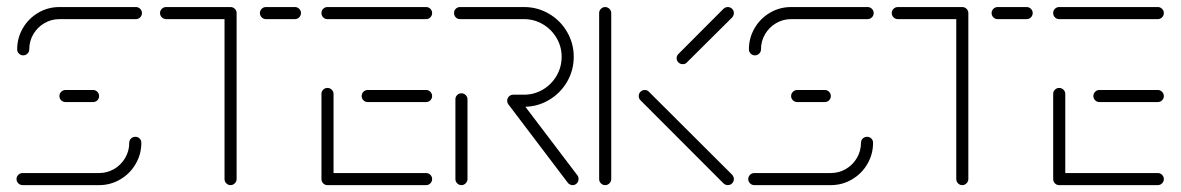

<svg xmlns="http://www.w3.org/2000/svg" viewBox="-20 -539 3437 559"><path d="M374.1 -140.7Q381.5 -140.7 386.5 -135.7Q391.5 -130.7 391.5 -123.3Q391.5 -90 375 -61.7Q358.5 -33.3 330.2 -16.7Q301.9 0 268.5 0H45.9Q38.5 0 33.3 -5.2Q28.1 -10.4 28.1 -17.8Q28.1 -24.8 33.3 -30Q38.5 -35.2 45.9 -35.2H268.5Q292.2 -35.2 312.4 -47Q332.6 -58.9 344.4 -79.1Q356.3 -99.3 356.3 -123.3Q356.3 -130.7 361.5 -135.7Q366.7 -140.7 374.1 -140.7ZM268.5 -259.3Q268.5 -252.2 263.5 -247Q258.5 -241.9 251.1 -241.9H170.7Q163.3 -241.9 158.1 -247Q153 -252.2 153 -259.3Q153 -266.7 158.3 -271.9Q163.7 -277 170.7 -277H251.1Q258.1 -277 263.3 -271.9Q268.5 -266.7 268.5 -259.3ZM47.4 -377.8Q40.4 -377.8 35.2 -383Q30 -388.1 30 -395.2Q30 -428.5 46.5 -456.9Q63 -485.2 91.3 -501.9Q119.6 -518.5 153 -518.5H375.6Q383 -518.5 388.1 -513.3Q393.3 -508.1 393.3 -501.1Q393.3 -493.7 388.1 -488.5Q383 -483.3 375.6 -483.3H153Q129.3 -483.3 109.1 -471.5Q88.9 -459.6 77 -439.4Q65.2 -419.3 65.2 -395.2Q65.2 -388.1 60 -383Q54.8 -377.8 47.4 -377.8Z M668.9 -502.2V-17.8Q668.9 -10.7 663.7 -5.4Q658.5 0 651.1 0Q644.1 0 638.9 -5.2Q633.7 -10.4 633.7 -17.8V-502.2ZM445.9 -501.1Q445.9 -508.1 451.1 -513.3Q456.3 -518.5 463.7 -518.5H651.1Q658.5 -518.5 663.7 -513.3Q668.9 -508.1 668.9 -501.1Q668.9 -493.7 663.7 -488.5Q658.5 -483.3 651.1 -483.3H463.7Q456.3 -483.3 451.1 -488.5Q445.9 -493.7 445.9 -501.1ZM736.7 -501.1Q736.7 -508.1 741.9 -513.3Q747 -518.5 754.4 -518.5H838.5Q845.9 -518.5 851.1 -513.3Q856.3 -508.1 856.3 -501.1Q856.3 -493.7 851.1 -488.5Q845.9 -483.3 838.5 -483.3H754.4Q747 -483.3 741.9 -488.5Q736.7 -493.7 736.7 -501.1Z M915.9 -18.1V-265.6Q915.9 -273 921.1 -278Q926.3 -283 933.3 -283Q940.7 -283 945.9 -277.8Q951.1 -272.6 951.1 -265.6V-18.1ZM1238.1 -17.8Q1238.1 -10.4 1233 -5.2Q1227.8 0 1220.7 0H933.3Q925.9 0 920.9 -5.2Q915.9 -10.4 915.9 -17.8Q915.9 -25.2 921.1 -30.2Q926.3 -35.2 933.3 -35.2H1220.7Q1227.8 -35.2 1233 -30Q1238.1 -24.8 1238.1 -17.8ZM1033 -259.3Q1033 -266.7 1038.1 -271.9Q1043.3 -277 1050.4 -277H1220.7Q1227.8 -277 1233 -271.7Q1238.1 -266.3 1238.1 -259.3Q1238.1 -252.2 1233 -247Q1227.8 -241.9 1220.7 -241.9H1050.4Q1043.3 -241.9 1038.1 -247Q1033 -252.2 1033 -259.3ZM915.9 -501.1Q915.9 -508.5 921.1 -513.5Q926.3 -518.5 933.3 -518.5H1220.7Q1227.8 -518.5 1233 -513.3Q1238.1 -508.1 1238.1 -501.1Q1238.1 -493.7 1233 -488.5Q1227.8 -483.3 1220.7 -483.3H933.3Q925.9 -483.3 920.9 -488.5Q915.9 -493.7 915.9 -501.1Z M1323.3 0Q1316.3 0 1311.1 -5.2Q1305.9 -10.4 1305.9 -17.8V-250Q1305.9 -257.4 1311.1 -262.4Q1316.3 -267.4 1323.3 -267.4Q1330.7 -267.4 1335.9 -262.2Q1341.1 -257 1341.1 -250V-17.8Q1341.1 -10.7 1335.9 -5.4Q1330.7 0 1323.3 0ZM1664.4 -17.8Q1664.4 -10.4 1659.4 -5.2Q1654.4 0 1647 0Q1643 0 1639.3 -1.9Q1635.6 -3.7 1633.3 -6.7L1460.4 -234.8Q1456.7 -239.6 1456.7 -245.6Q1456.7 -253 1461.9 -258Q1467 -263 1474.4 -263Q1483.3 -263 1488.5 -255.9L1661.1 -28.5Q1664.4 -24.1 1664.4 -17.8ZM1456.7 -245.9Q1456.7 -253.3 1461.9 -258.3Q1467 -263.3 1474.4 -263.3H1505.6Q1535.2 -263.3 1560.4 -278.1Q1585.6 -293 1600.4 -318.3Q1615.2 -343.7 1615.2 -373.7Q1615.2 -403.3 1600.4 -428.5Q1585.6 -453.7 1560.4 -468.5Q1535.2 -483.3 1505.6 -483.3H1319.3Q1311.9 -483.3 1306.9 -488.5Q1301.9 -493.7 1301.9 -501.1Q1301.9 -508.5 1307 -513.5Q1312.2 -518.5 1319.3 -518.5H1505.6Q1544.8 -518.5 1578.1 -499.1Q1611.5 -479.6 1630.9 -446.3Q1650.4 -413 1650.4 -373.7Q1650.4 -334.1 1630.9 -300.7Q1611.5 -267.4 1578.1 -247.8Q1544.8 -228.1 1505.6 -228.1H1474.4Q1467 -228.1 1461.9 -233.3Q1456.7 -238.5 1456.7 -245.9Z M1741.9 0Q1734.8 0 1729.6 -5.2Q1724.4 -10.4 1724.4 -17.8V-501.1Q1724.4 -508.1 1729.6 -513.3Q1734.8 -518.5 1741.9 -518.5Q1748.9 -518.5 1754.3 -513.3Q1759.6 -508.1 1759.6 -501.1V-17.8Q1759.6 -10.7 1754.4 -5.4Q1749.3 0 1741.9 0ZM2116.7 -17.8Q2116.7 -10.4 2111.5 -5.2Q2106.3 0 2098.9 0Q2092.2 0 2086.3 -5.2L1844.8 -247Q1839.6 -252.2 1839.6 -259.3Q1839.6 -266.7 1844.8 -271.9Q1850 -277 1857.4 -277Q1864.8 -277 1869.6 -271.5L2111.5 -30.4Q2116.7 -24.4 2116.7 -17.8ZM2098.9 -518.5Q2106.3 -518.5 2111.5 -513.3Q2116.7 -508.1 2116.7 -501.1Q2116.7 -494.1 2111.5 -488.1L1980 -357.4Q1975.6 -352.2 1967.8 -352.2Q1960.4 -352.2 1955.2 -357.2Q1950 -362.2 1950 -369.6Q1950 -376.7 1955.2 -381.9L2086.3 -513.3Q2092.2 -518.5 2098.9 -518.5Z M2504.4 -140.7Q2511.9 -140.7 2516.9 -135.7Q2521.9 -130.7 2521.9 -123.3Q2521.9 -90 2505.4 -61.7Q2488.9 -33.3 2460.6 -16.7Q2432.2 0 2398.9 0H2176.3Q2168.9 0 2163.7 -5.2Q2158.5 -10.4 2158.5 -17.8Q2158.5 -24.8 2163.7 -30Q2168.9 -35.2 2176.3 -35.2H2398.9Q2422.6 -35.2 2442.8 -47Q2463 -58.9 2474.8 -79.1Q2486.7 -99.3 2486.7 -123.3Q2486.7 -130.7 2491.9 -135.7Q2497 -140.7 2504.4 -140.7ZM2398.9 -259.3Q2398.9 -252.2 2393.9 -247Q2388.9 -241.9 2381.5 -241.9H2301.1Q2293.7 -241.9 2288.5 -247Q2283.3 -252.2 2283.3 -259.3Q2283.3 -266.7 2288.7 -271.9Q2294.1 -277 2301.1 -277H2381.5Q2388.5 -277 2393.7 -271.9Q2398.9 -266.7 2398.9 -259.3ZM2177.8 -377.8Q2170.7 -377.8 2165.6 -383Q2160.4 -388.1 2160.4 -395.2Q2160.4 -428.5 2176.9 -456.9Q2193.3 -485.2 2221.7 -501.9Q2250 -518.5 2283.3 -518.5H2505.9Q2513.3 -518.5 2518.5 -513.3Q2523.7 -508.1 2523.7 -501.1Q2523.7 -493.7 2518.5 -488.5Q2513.3 -483.3 2505.9 -483.3H2283.3Q2259.6 -483.3 2239.4 -471.5Q2219.3 -459.6 2207.4 -439.4Q2195.6 -419.3 2195.6 -395.2Q2195.6 -388.1 2190.4 -383Q2185.2 -377.8 2177.8 -377.8Z M2799.3 -502.2V-17.8Q2799.3 -10.7 2794.1 -5.4Q2788.9 0 2781.5 0Q2774.4 0 2769.3 -5.2Q2764.1 -10.4 2764.1 -17.8V-502.2ZM2576.3 -501.1Q2576.3 -508.1 2581.5 -513.3Q2586.7 -518.5 2594.1 -518.5H2781.5Q2788.9 -518.5 2794.1 -513.3Q2799.3 -508.1 2799.3 -501.1Q2799.3 -493.7 2794.1 -488.5Q2788.9 -483.3 2781.5 -483.3H2594.1Q2586.7 -483.3 2581.5 -488.5Q2576.3 -493.7 2576.3 -501.1ZM2867 -501.1Q2867 -508.1 2872.2 -513.3Q2877.4 -518.5 2884.8 -518.5H2968.9Q2976.3 -518.5 2981.5 -513.3Q2986.7 -508.1 2986.7 -501.1Q2986.7 -493.7 2981.5 -488.5Q2976.3 -483.3 2968.9 -483.3H2884.8Q2877.4 -483.3 2872.2 -488.5Q2867 -493.7 2867 -501.1Z M3046.3 -18.1V-265.6Q3046.3 -273 3051.5 -278Q3056.7 -283 3063.7 -283Q3071.1 -283 3076.3 -277.8Q3081.5 -272.6 3081.5 -265.6V-18.1ZM3368.5 -17.8Q3368.5 -10.4 3363.3 -5.2Q3358.1 0 3351.1 0H3063.7Q3056.3 0 3051.3 -5.2Q3046.3 -10.4 3046.3 -17.8Q3046.3 -25.2 3051.5 -30.2Q3056.7 -35.2 3063.7 -35.2H3351.1Q3358.1 -35.2 3363.3 -30Q3368.5 -24.8 3368.5 -17.8ZM3163.3 -259.3Q3163.3 -266.7 3168.5 -271.9Q3173.7 -277 3180.7 -277H3351.1Q3358.1 -277 3363.3 -271.7Q3368.5 -266.3 3368.5 -259.3Q3368.5 -252.2 3363.3 -247Q3358.1 -241.9 3351.1 -241.9H3180.7Q3173.7 -241.9 3168.5 -247Q3163.3 -252.2 3163.3 -259.3ZM3046.3 -501.1Q3046.3 -508.5 3051.5 -513.5Q3056.7 -518.5 3063.7 -518.5H3351.1Q3358.1 -518.5 3363.3 -513.3Q3368.5 -508.1 3368.5 -501.1Q3368.5 -493.7 3363.3 -488.5Q3358.1 -483.3 3351.1 -483.3H3063.7Q3056.3 -483.3 3051.3 -488.5Q3046.3 -493.7 3046.3 -501.1Z"/></svg>

Font: 26F Galaxy Hebrew Light
Style: Regular
Weight: 300
Designer: C₂₉H₂₅N₃O₅
Version: Version 1.000